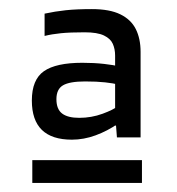

<svg xmlns="http://www.w3.org/2000/svg" viewBox="-20 -657 388 422"><path d="M51 -255V-305H292V-255ZM50 -436Q50 -482 76.5 -500.5Q103 -519 161 -519Q187 -519 209 -516.5Q231 -514 241 -511V-471Q229 -474 211 -476Q193 -478 167 -478Q133 -478 118.5 -469.5Q104 -461 104 -439Q104 -417 116.5 -407.5Q129 -398 154 -398Q181 -398 205.5 -407Q230 -416 239 -424V-385Q216 -369 190 -359.5Q164 -350 138 -350Q50 -350 50 -436ZM237 -355 235 -381H233V-535Q233 -549 228 -560.5Q223 -572 208.5 -579Q194 -586 166 -586Q134 -586 114 -584Q94 -582 78 -578V-627Q101 -632 124.5 -634.5Q148 -637 182 -637Q221 -637 244.5 -625.5Q268 -614 278.5 -593Q289 -572 289 -543V-355Z"/></svg>

Font: Blinker
Style: Regular
Weight: 400
Designer: Juergen Huber
Foundry: supertype
Version: 1.017